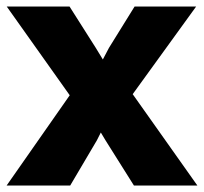

<svg xmlns="http://www.w3.org/2000/svg" viewBox="-20 -577 634 597"><path d="M0.5 0 196.8 -280.8 1 -556.6H196.3L277.8 -428.2L299.8 -392.1L318.8 -428.2L398.4 -556.6H589.8L392.6 -284.2L593.8 0H396.5L308.1 -140.6L293.5 -165L281.2 -140.6L198.2 0Z"/></svg>

Font: HaufeMerriweatherSans
Style: Bold
Weight: 700
Designer: Eben Sorkin
Foundry: Eben Sorkin
Version: Version 1.56